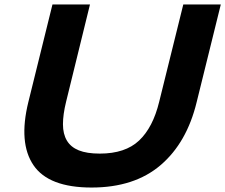

<svg xmlns="http://www.w3.org/2000/svg" viewBox="-20 -830 1009 860"><path d="M861 -373Q817 -191 699.5 -90.5Q582 10 390 10Q198 10 130 -90Q62 -190 107 -373L215 -810H383L276 -374Q262 -317 262 -273.5Q262 -230 279.5 -200.5Q297 -171 333 -156.5Q369 -142 427 -142Q541 -142 603 -200.5Q665 -259 693 -374L801 -810H969Z"/></svg>

Font: TypoPRO Sinkin Sans
Style: 700 Bold Italic
Weight: 700
Italic angle: -112°
Designer: Keith Bates
Foundry: K-Type
Version: Sinkin Sans (version 1.0)  by Keith Bates   •   © 2014   www